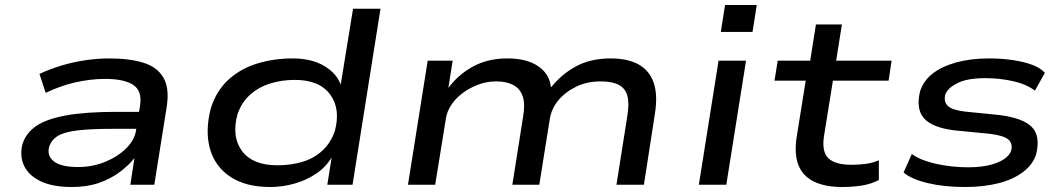

<svg xmlns="http://www.w3.org/2000/svg" viewBox="-20 -740 4257 769"><path d="M267 9Q191 9 143 -14Q95 -37 76.5 -76Q58 -115 70 -163Q84 -207 124.5 -235Q165 -263 243 -277.5Q321 -292 446 -292H558L548 -224H428Q342 -224 289.5 -217.5Q237 -211 211.5 -195.5Q186 -180 177 -152Q167 -116 196 -93.5Q225 -71 293 -71Q350 -71 400.5 -91.5Q451 -112 485 -145.5Q519 -179 525 -218L541 -317Q550 -376 513.5 -400Q477 -424 401 -424Q344 -424 283.5 -410.5Q223 -397 163 -368L138 -444Q181 -464 228 -478Q275 -492 323.5 -499Q372 -506 418 -506Q498 -506 553.5 -489Q609 -472 634 -430Q659 -388 648 -314L598 0H502L519 -110L522 -111Q498 -80 461 -52Q424 -24 376.5 -7.5Q329 9 267 9Z M1062 9Q964 9 902.5 -32Q841 -73 821 -144Q801 -215 824 -305Q846 -376 894.5 -420.5Q943 -465 1010 -485.5Q1077 -506 1152 -506Q1229 -506 1280 -475Q1331 -444 1346 -397H1344L1394 -705H1504L1392 0H1291L1309 -114H1311Q1287 -72 1247 -45Q1207 -18 1159 -4.5Q1111 9 1062 9ZM1091 -78Q1146 -78 1192 -92Q1238 -106 1271.5 -137Q1305 -168 1321 -215Q1345 -304 1302 -362Q1259 -420 1161 -420Q1107 -420 1060.5 -405Q1014 -390 980.5 -359.5Q947 -329 931 -282Q907 -192 949.5 -135Q992 -78 1091 -78Z M1614 0 1693 -497H1793L1776 -389V-388Q1814 -440 1873.5 -473Q1933 -506 2012 -506Q2089 -506 2134.5 -475.5Q2180 -445 2186 -394L2188 -391Q2229 -443 2287.5 -474.5Q2346 -506 2426 -506Q2494 -506 2537.5 -482Q2581 -458 2598 -409Q2615 -360 2603 -284L2559 0H2449L2492 -272Q2501 -325 2493 -355.5Q2485 -386 2458.5 -400Q2432 -414 2386 -414Q2330 -414 2286 -392Q2242 -370 2215 -336.5Q2188 -303 2182 -263L2140 0H2032L2075 -272Q2084 -324 2073.5 -354.5Q2063 -385 2036 -399.5Q2009 -414 1968 -414Q1928 -414 1892.5 -400Q1857 -386 1829.5 -364.5Q1802 -343 1786 -317.5Q1770 -292 1766 -266L1723 0Z M2867 -612 2884 -720H3011L2994 -612ZM2779 0 2858 -497H2968L2889 0Z M3353 9Q3284 9 3239.5 -13Q3195 -35 3178 -78.5Q3161 -122 3170 -186L3207 -417H3082L3095 -497H3225L3248 -642H3352L3329 -497H3551L3539 -417H3316L3280 -193Q3271 -131 3298.5 -105.5Q3326 -80 3391 -80Q3419 -80 3446.5 -83.5Q3474 -87 3500 -98V-19Q3470 -3 3432.5 3Q3395 9 3353 9Z M3845 9Q3762 9 3696.5 -6.5Q3631 -22 3599 -49L3632 -123Q3657 -105 3693.5 -93.5Q3730 -82 3772.5 -76Q3815 -70 3857 -70Q3928 -70 3974 -88.5Q4020 -107 4030 -137Q4037 -165 4019 -181Q4001 -197 3945 -204L3802 -218Q3714 -229 3681 -266Q3648 -303 3665 -374Q3678 -416 3715 -445Q3752 -474 3810 -490Q3868 -506 3941 -506Q3991 -506 4035.5 -499.5Q4080 -493 4114 -480.5Q4148 -468 4165 -448L4125 -377Q4091 -403 4037 -415Q3983 -427 3927 -427Q3854 -427 3814.5 -407Q3775 -387 3766 -361Q3759 -332 3776.5 -315.5Q3794 -299 3846 -293L3985 -279Q4077 -267 4112.5 -231.5Q4148 -196 4130 -122Q4117 -81 4077.5 -51Q4038 -21 3978.5 -6Q3919 9 3845 9Z"/></svg>

Font: Nunito Sans 7pt Expanded Medium
Style: Italic
Weight: 500
Width: 7
Italic angle: -9°
Designer: Vernon Adams
Foundry: Vernon Adams
Version: Version 3.101;gftools[0.9.27]